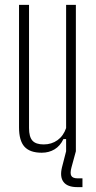

<svg xmlns="http://www.w3.org/2000/svg" viewBox="-20 -620 393 787"><path d="M151 6Q102.5 6 80.2 -18.8Q58 -43.5 58 -98V-600H99V-95Q99 -59 113 -43.5Q127 -28 159 -28Q191.5 -28 215.8 -45.5Q240 -63 251 -95V-600H291V0H251V-50H240Q226.5 -21.5 203.5 -7.8Q180.5 6 151 6ZM318 147H297Q256.5 147 240.5 126Q224.5 105 234 66L251 0H291L273 66Q266.5 90 272.2 100.5Q278 111 298 111H318Z"/></svg>

Font: Big Shoulders Text SC Thin
Style: Regular
Weight: 100
Designer: Patric King
Foundry: XO Type Co
Version: Version 2.002